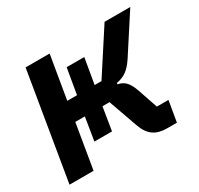

<svg xmlns="http://www.w3.org/2000/svg" viewBox="-116 -659 832 802"><g transform="rotate(-30 300.0 -258.0)"><path d="M186 -104H271L289 -215H323L372 -77C391 -21 424 0 477 0H524L541 -100H485L453 -194C437 -240 420 -257 389 -263L390 -269C428 -276 452 -293 479 -334L597 -516H473L338 -308H305L326 -431H241L220 -308H173L208 -516H92L6 0H122L158 -215H204Z"/></g></svg>

Font: IBM Plex Mono SmBld
Style: Italic
Weight: 600
Italic angle: -9.5°
Monospace: yes
Designer: Mike Abbink, Paul van der Laan, Pieter van Rosmalen
Foundry: Bold Monday
Version: Version 2.004